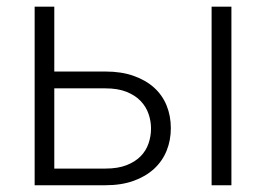

<svg xmlns="http://www.w3.org/2000/svg" viewBox="-20 -548 791 568"><path d="M140.6 -336.4H292Q338.9 -336.4 375 -323.7Q411.1 -311 435.8 -288.8Q460.4 -266.6 472.9 -235.8Q485.4 -205.1 485.4 -168.9Q485.4 -132.8 472.9 -102.1Q460.4 -71.3 435.8 -48.6Q411.1 -25.9 375 -12.9Q338.9 0 292 0H82.5V-528.3H140.6ZM140.6 -286.6V-49.3H292Q328.6 -49.3 354.2 -59.3Q379.9 -69.3 396 -85.7Q412.1 -102.1 419.4 -123.5Q426.8 -145 426.8 -168Q426.8 -189.9 419.4 -211.2Q412.1 -232.4 396 -249.3Q379.9 -266.1 354.2 -276.4Q328.6 -286.6 292 -286.6ZM664.6 0H606V-528.3H664.6Z"/></svg>

Font: Melbourne
Style: Light
Weight: 300
Designer: Google
Version: Version 2.000980; 2014